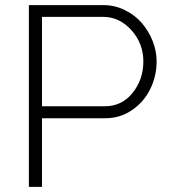

<svg xmlns="http://www.w3.org/2000/svg" viewBox="-20 -730 661 750"><path d="M92.8 0V-710H384.8Q428.2 -710 467.5 -690.7Q506.8 -671.4 533.7 -640.4Q560.5 -609.4 576.2 -570.1Q591.8 -530.8 591.8 -490.2Q591.8 -433.1 567.1 -382.6Q542.5 -332 495.8 -300Q449.2 -268.1 391.1 -268.1H144V0ZM144 -314.9H389.2Q456.1 -314.9 498 -367.2Q540 -419.4 540 -490.2Q540 -560.1 493.4 -612.1Q446.8 -664.1 382.8 -664.1H144Z"/></svg>

Font: Rawline Light
Style: Regular
Weight: 300
Designer: Matt McInerney, Pablo Impallari, Rodrigo Fuenzalida
Foundry: Matt McInerney, Pablo Impallari, Rodrigo Fuenzalida
Version: Version 4.020;PS 004.020;hotconv 1.0.88;makeotf.lib2.5.64775